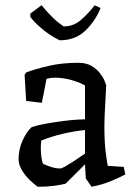

<svg xmlns="http://www.w3.org/2000/svg" viewBox="-20 -702 519 734"><path d="M231 0Q218 4 188.5 8Q159 12 124 12Q110 2 93 -14.5Q76 -31 63.5 -52Q51 -73 51 -93Q51 -131 66.5 -165Q82 -199 101 -216Q125 -224 156.5 -229.5Q188 -235 219 -239Q250 -243 273 -244.5Q296 -246 305 -246V-375Q285 -387 253 -396Q221 -405 190 -405Q182 -405 174 -404Q166 -403 158 -401L140 -309L80 -316L74 -416L80 -425Q114 -438 165.5 -450Q217 -462 279 -462Q309 -462 329 -450.5Q349 -439 361.5 -423Q374 -407 379.5 -393.5Q385 -380 386 -376Q385 -350 383 -318.5Q381 -287 380 -260Q379 -233 379 -221Q379 -157 384.5 -116.5Q390 -76 392 -68L453 -64L459 -35Q434 -22 402.5 -9Q371 4 330 12L308 -20L305 -74ZM144 -76Q152 -72 171.5 -65Q191 -58 210 -58Q216 -58 230 -66Q244 -74 260 -84.5Q276 -95 289 -104Q302 -113 305 -115V-205Q265 -201 222 -191Q179 -181 138 -165Q137 -158 136.5 -150.5Q136 -143 136 -136Q136 -115 138.5 -99.5Q141 -84 144 -76ZM208 -548 202 -551Q169 -568 141 -591.5Q113 -615 96 -637V-650L139 -682Q154 -663 177 -639.5Q200 -616 224 -601Q262 -601 291.5 -627.5Q321 -654 341 -681Q344 -681 354 -676.5Q364 -672 364 -670Q344 -621 306 -584.5Q268 -548 208 -548Z"/></svg>

Font: Labrada
Style: Regular
Weight: 400
Designer: Mercedes Jáuregui
Foundry: Omnibus-Type Team
Version: Version 1.000; ttfautohint (v1.8.4.7-5d5b)